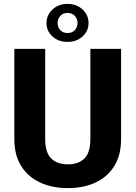

<svg xmlns="http://www.w3.org/2000/svg" viewBox="-20 -964 702 994"><path d="M447.8 -710.9H606.9V-244.1Q606.9 -161.6 572 -105Q537.1 -48.3 475.1 -19.3Q413.1 9.8 331.5 9.8Q250 9.8 187.3 -19.3Q124.5 -48.3 89.4 -105Q54.2 -161.6 54.2 -244.1V-710.9H213.9V-244.1Q213.9 -175.3 244.6 -144.3Q275.4 -113.3 331.5 -113.3Q387.7 -113.3 417.7 -144.3Q447.8 -175.3 447.8 -244.1ZM220.7 -844.7Q220.7 -885.3 251.5 -914.6Q282.2 -943.8 329.6 -943.8Q377 -943.8 407.7 -914.6Q438.5 -885.3 438.5 -844.7Q438.5 -803.7 407.7 -775.4Q377 -747.1 329.6 -747.1Q282.2 -747.1 251.5 -775.4Q220.7 -803.7 220.7 -844.7ZM278.3 -844.7Q278.3 -823.2 292 -808.1Q305.7 -793 329.6 -793Q353.5 -793 367.4 -808.1Q381.3 -823.2 381.3 -844.7Q381.3 -866.2 367.4 -881.6Q353.5 -897 329.6 -897Q305.7 -897 292 -881.6Q278.3 -866.2 278.3 -844.7Z"/></svg>

Font: Vazirmatn FD ExtraBold
Style: Regular
Weight: 800
Designer: Saber Rastikerdar
Foundry: Saber Rastikerdar
Version: Version 33.003